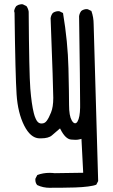

<svg xmlns="http://www.w3.org/2000/svg" viewBox="-20 -774 540 915"><path d="M221.2 -687.5Q233.9 -351.6 233.9 -307.6Q233.9 -263.7 223.1 -237.8Q212.9 -211.9 202.6 -198.2Q193.4 -185.5 178.7 -185.5Q175.8 -185.5 171.9 -186Q158.7 -188.5 149.9 -209Q145 -219.2 141.1 -234.9Q130.4 -277.8 124.5 -351.3Q118.7 -424.8 116.7 -718.3Q114.7 -732.4 106.4 -744.6L88.9 -753.4Q85.9 -753.9 83 -753.9Q80.1 -753.9 75.7 -752.9Q65.9 -751.5 57.6 -745.1Q49.3 -734.4 47.4 -721.2L49.3 -712.9Q53.2 -411.1 59.1 -323.7Q64.9 -236.3 95.2 -175.8Q125 -116.7 166.5 -114.7Q171.4 -114.7 175.3 -114.7Q211.4 -114.7 227.5 -128.9L266.1 -162.1L268.6 -157.2Q292 -111.3 318.8 -108.9Q329.6 -107.9 335.4 -107.9Q341.3 -107.9 344.7 -107.9Q348.1 -107.9 351.1 -108.4Q357.9 -109.4 362.8 -110.8L368.2 -112.3L376.5 49.3L241.2 51.3Q241.2 51.3 240.7 51.3Q228 49.8 215.8 49.8Q184.6 49.8 157.7 60.1L148.9 77.1Q148.4 79.6 148.4 82Q148.4 97.7 157.2 107.9Q184.6 121.1 218.3 121.1Q226.1 121.1 234.4 120.6Q250.5 120.6 276.1 120.6Q301.8 120.6 337.6 119.4Q373.5 118.2 400.1 114.7Q426.8 111.3 439 106L447.8 88.9L426.3 -658.2Q426.3 -691.9 415.5 -721.7L398.4 -730Q395.5 -730.5 391.1 -730.5Q386.7 -730.5 380.1 -728.5Q373.5 -726.6 367.2 -721.7Q358.9 -710.9 356.9 -696.8Q361.8 -359.4 361.8 -280.3Q361.8 -267.1 361.8 -261.2Q360.8 -214.4 349.6 -195.3Q344.7 -186.5 337.9 -186.5Q329.6 -186.5 321.8 -200.2Q309.1 -222.7 309.1 -273.4Q309.1 -323.2 306.2 -449Q303.2 -574.7 280.3 -711.9L263.7 -720.2Q260.7 -720.7 258.8 -720.7Q256.8 -720.7 254.4 -720.5Q252 -720.2 248.5 -719.7Q245.1 -719.2 242.2 -717.8Q236.3 -715.8 231.4 -711.9Q223.1 -701.2 221.2 -687.5Z"/></svg>

Font: Bakudai
Style: Light
Weight: 300
Version: Version 1.48